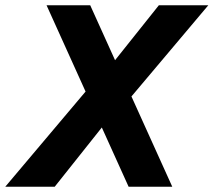

<svg xmlns="http://www.w3.org/2000/svg" viewBox="-93 -710 812 730"><path d="M-73 0 251 -384 326 -458 511 -690H699L388 -321L313 -249L115 0ZM396 0 84 -690H250L562 0Z"/></svg>

Font: Radio Canada Big
Style: Bold Italic
Weight: 700
Italic angle: -12°
Designer: Étienne Aubert Bonn
Foundry: Coppers and Brasses
Version: Version 1.001